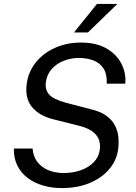

<svg xmlns="http://www.w3.org/2000/svg" viewBox="-20 -949 695 979"><path d="M294.2 10Q245.2 10 201 -2.6Q156.8 -15.2 122.6 -40.4Q88.5 -65.6 69.2 -103.4Q49.9 -141.1 50.5 -191.8H146.1Q149.3 -150.9 170.6 -123Q192 -95.2 226.8 -81Q261.7 -66.8 304.7 -66.8Q352.9 -66.8 392.7 -81.2Q432.5 -95.5 458.2 -122.1Q483.8 -148.7 488.8 -185.3Q493.3 -218.1 482.3 -242Q471.3 -265.8 446.8 -281.8Q422.2 -297.8 385.4 -307.1L255.5 -339.8Q181.1 -357.6 143.7 -402.5Q106.4 -447.4 116.1 -521.3Q124.6 -583.8 163 -631.3Q201.4 -678.8 261.2 -705.4Q321 -732 392.7 -732Q472 -732 523.9 -701.4Q575.9 -670.8 599.8 -622.7Q623.8 -574.7 618.7 -522.4H524.2Q526.4 -571.4 507.6 -600.1Q488.8 -628.8 455.8 -641.2Q422.8 -653.5 381.9 -653.5Q343.4 -653.5 306.8 -639.7Q270.2 -625.9 244.8 -598.3Q219.5 -570.8 213.9 -530.2Q208.7 -491.3 230.7 -466.8Q252.6 -442.3 316.8 -424.9L442.7 -392.1Q493.6 -380.3 523.5 -357.9Q553.3 -335.6 567.3 -307Q581.4 -278.4 583.8 -247.3Q586.3 -216.2 582.3 -186.6Q574.9 -132 537.8 -87.4Q500.6 -42.7 438.5 -16.4Q376.5 10 294.2 10ZM357.3 -783.5 474.5 -929H578.5L428.3 -783.5Z"/></svg>

Font: Public Sans Thin
Style: Italic
Weight: 100
Italic angle: -8°
Designer: The Public Sans project authors (U.S. Web Design System). Libre Franklin designed by Pablo Impallari and Rodrigo Fuenzal
Version: Version 2.000